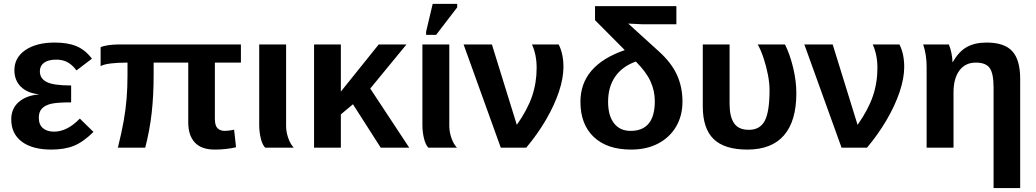

<svg xmlns="http://www.w3.org/2000/svg" viewBox="-20 -756 5305 983"><path d="M256.8 -82Q324.2 -82 388.7 -148.9L458.5 -80.6Q406.7 -29.3 358.9 -9.8Q311 9.8 242.7 9.8Q145.5 9.8 91.6 -30.8Q37.6 -71.3 37.6 -145Q37.6 -200.2 75.9 -233.6Q114.3 -267.1 178.2 -272.5V-273.4Q120.1 -279.3 86.9 -312Q53.7 -344.7 53.7 -396.5Q53.7 -461.4 110.1 -499.8Q166.5 -538.1 260.3 -538.1Q327.1 -538.1 371.6 -519.5Q416 -501 450.7 -455.6L371.6 -395.5Q351.1 -423.3 326.4 -437Q301.8 -450.7 268.1 -450.7Q227.1 -450.7 205.6 -434.8Q184.1 -418.9 184.1 -391.1Q184.1 -354 218.8 -336.4Q252.9 -318.4 344.2 -318.4V-231.9Q272 -231.9 241.7 -224.6Q210.9 -217.3 194.8 -200.4Q178.7 -183.6 178.7 -153.3Q178.7 -118.2 199.5 -100.1Q220.2 -82 256.8 -82Z M1079.6 9.8Q1010.7 9.8 977.3 -26.6Q943.8 -63 943.8 -129.4V-435.5H766.6V-375Q766.6 -264.6 756.3 -175.8Q746.1 -86.9 723.6 0H583.5Q602.5 -76.2 613.3 -137Q624 -197.8 628.4 -253.9Q632.8 -310.1 632.8 -371.1V-435.5Q527.8 -435.5 495.1 -417.5V-514.2Q509.3 -521 535.2 -524.7Q561 -528.3 584 -528.3H1213.4V-435.5H1080.1V-147.9Q1080.1 -112.8 1093.8 -99.4Q1107.4 -85.9 1130.9 -85.9Q1149.4 -85.9 1178.7 -91.8L1188.5 -2Q1136.7 9.8 1079.6 9.8Z M1337.4 0Q1322.8 -15.6 1314.9 -48.6Q1307.1 -81.5 1307.1 -115.2V-528.3H1444.8V-110.8Q1444.8 -81.5 1455.3 -50.5Q1465.8 -19.5 1483.9 0Z M1725.1 -170.4V0H1587.9V-528.3H1725.1V-287.1L1918.9 -528.3H2061L1875.5 -302.7L2075.2 0H1929.2L1787.1 -222.2Z M2172.9 0Q2158.2 -15.6 2150.4 -48.6Q2142.6 -81.5 2142.6 -115.2V-528.3H2280.3V-110.8Q2280.3 -81.5 2290.8 -50.5Q2301.3 -19.5 2319.3 0ZM2320.8 -718.3 2212.9 -577.6H2161.6V-593.8L2195.3 -736.3H2320.8Z M2864.7 -413.1Q2864.7 -355 2841.1 -284.9Q2817.4 -214.8 2774.7 -141.8Q2731.9 -68.8 2674.3 0H2543.9L2353.5 -528.3H2498.5L2626 -116.7Q2680.2 -193.8 2703.9 -262.7Q2727.5 -331.5 2727.5 -408.7Q2727.5 -475.6 2703.6 -528.3H2840.3Q2864.7 -480.5 2864.7 -413.1Z M3474.1 -235.8Q3474.1 -163.6 3441.7 -108.2Q3409.2 -52.7 3350.1 -21.5Q3291 9.8 3210.9 9.8Q3087.9 9.8 3019.8 -54.9Q2951.7 -119.6 2951.7 -234.9Q2951.7 -421.4 3178.7 -499.5L3026.4 -652.8V-724.6H3442.9V-631.8H3268.1L3196.3 -635.3L3354 -492.2Q3418 -434.1 3446 -372.3Q3474.1 -310.5 3474.1 -235.8ZM3332.5 -237.8Q3332.5 -291.5 3310.3 -339.8Q3288.1 -388.2 3235.4 -440.9Q3166.5 -416.5 3129.9 -364Q3093.3 -311.5 3093.3 -234.9Q3093.3 -164.1 3123.5 -125Q3153.8 -85.9 3208.5 -85.9Q3332.5 -85.9 3332.5 -237.8Z M4057.1 -278.8Q4057.1 -136.2 3993.9 -63.2Q3930.7 9.8 3806.2 9.8Q3689 9.8 3633.5 -44.2Q3578.1 -98.1 3578.1 -211.4V-528.3H3715.3V-224.6Q3715.3 -158.2 3738.5 -124.8Q3761.7 -91.3 3814.5 -91.3Q3871.1 -91.3 3895.5 -137.7Q3919.9 -184.1 3919.9 -294.4Q3919.9 -331.1 3911.4 -374.5Q3902.8 -418 3889.2 -459Q3875.5 -500 3859.4 -528.3H3999Q4024.4 -477.5 4040.8 -409.2Q4057.1 -340.8 4057.1 -278.8Z M4609.4 -413.1Q4609.4 -355 4585.7 -284.9Q4562 -214.8 4519.3 -141.8Q4476.6 -68.8 4418.9 0H4288.6L4098.1 -528.3H4243.2L4370.6 -116.7Q4424.8 -193.8 4448.5 -262.7Q4472.2 -331.5 4472.2 -408.7Q4472.2 -475.6 4448.2 -528.3H4585Q4609.4 -480.5 4609.4 -413.1Z M5203.1 -352.1V207H5066.9V-307.1Q5066.9 -379.9 5047.1 -407.7Q5027.3 -435.5 4976.1 -435.5Q4921.9 -435.5 4891.8 -394.8Q4861.8 -354 4861.8 -283.7V0H4724.1V-415.5Q4724.1 -475.6 4706.5 -528.3H4837.9Q4846.2 -509.3 4851.3 -483.6Q4856.4 -458 4856.4 -438H4857.9Q4889.2 -492.7 4930.2 -515.4Q4971.2 -538.1 5031.2 -538.1Q5122.1 -538.1 5162.6 -493.9Q5203.1 -449.7 5203.1 -352.1Z"/></svg>

Font: Arimo
Style: Bold
Weight: 700
Designer: Steve Matteson
Foundry: Monotype Imaging Inc.
Version: Version 1.33